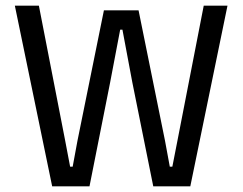

<svg xmlns="http://www.w3.org/2000/svg" viewBox="-20 -659 858 679"><path d="M164.5 0 32.5 -639H117.5L210.5 -161.5L228 -69.5H237L254 -161.5L347.5 -622.5H470L563.5 -161.5L580.5 -69.5H589.5L607.5 -161.5L700.5 -639H784.5L653 0H522L448 -367.5L413 -554H405L369.5 -367.5L296.5 0Z"/></svg>

Font: Anek Latin Medium
Style: Regular
Weight: 400
Version: Version 1.003